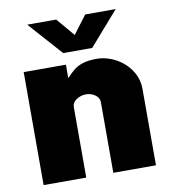

<svg xmlns="http://www.w3.org/2000/svg" viewBox="-83 -815 793 887"><g transform="rotate(-10 313.5 -371.5)"><path d="M50 -530H248V-467Q271 -491 286 -503Q301 -515 326.5 -523.5Q352 -532 391 -532Q437 -532 480.5 -509Q524 -486 550.5 -446Q577 -406 577 -358V0H377V-331Q377 -352 358 -365.5Q339 -379 315 -379Q291 -379 270.5 -365.5Q250 -352 250 -331V0H50ZM519 -743 381 -585H245L104 -743H240L312 -658L376 -743Z"/></g></svg>

Font: Morrison Black
Style: Regular
Weight: 900
Designer: Pablo Impallari, Rodrigo Fuenzalida (Modified by Dan O. Williams)
Version: Version 0.03;June 6, 2019;FontCreator 11.5.0.2425 64-bit; tt